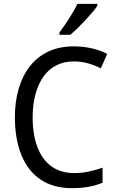

<svg xmlns="http://www.w3.org/2000/svg" viewBox="-20 -964 604 994"><path d="M362 -646Q311 -646 271 -625.5Q231 -605 204 -566Q177 -527 163 -474Q149 -421 149 -357Q149 -268 173.5 -203Q198 -138 246 -103Q294 -68 364 -68Q404 -68 440.5 -76Q477 -84 511 -96V-18Q477 -4 439.5 3Q402 10 352 10Q256 10 190 -34.5Q124 -79 90.5 -162Q57 -245 57 -358Q57 -437 76.5 -504Q96 -571 134.5 -620.5Q173 -670 230 -697Q287 -724 362 -724Q410 -724 454.5 -714Q499 -704 535 -685L502 -610Q473 -625 438 -635.5Q403 -646 362 -646ZM484 -934Q475 -920 458 -900Q441 -880 421 -858.5Q401 -837 381 -817.5Q361 -798 344 -784H288V-796Q304 -818 321.5 -843.5Q339 -869 354.5 -895.5Q370 -922 381 -944H484Z"/></svg>

Font: Noto Sans Thai SemiCondensed
Style: Regular
Weight: 400
Width: 4
Designer: Monotype Design Team
Foundry: Monotype Imaging Inc.
Version: Version 2.001